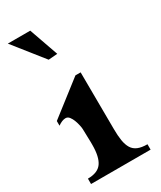

<svg xmlns="http://www.w3.org/2000/svg" viewBox="-199 -874 777 927"><g transform="rotate(-30 189.5 -411.0)"><path d="M247 -509 249 -193Q249 -155 253.5 -127.5Q258 -100 269 -82Q280 -64 300.5 -55.5Q321 -47 353 -47V-17H21V-47Q76 -47 98.5 -78.5Q121 -110 121 -178V-193L119 -266Q119 -273 116 -287.5Q113 -302 107.5 -317Q102 -332 93.5 -343Q85 -354 73 -354Q54 -354 30 -337V-363L218 -509ZM12 -805H137L194 -643L144 -639Z"/></g></svg>

Font: CatShop
Style: Regular
Weight: 400
Designer: Peter Wiegel
Foundry: Peter Wiegel
Version: Version 1.000 2009 initial release